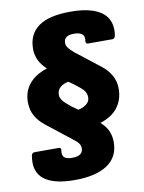

<svg xmlns="http://www.w3.org/2000/svg" viewBox="-90 -757 701 937"><g transform="rotate(-10 260.5 -288.5)"><path d="M204 118Q111 118 63 88Q15 58 15 -3Q15 -11 16 -19Q17 -27 18 -36Q21 -50 34 -50H153Q167 -50 164 -35Q163 -31 163 -29Q163 -27 163 -24Q163 -7 174.5 1Q186 9 210 9Q237 9 250.5 -0.5Q264 -10 264 -29Q264 -42 256.5 -53Q249 -64 226 -81L109 -173Q77 -198 60.5 -227.5Q44 -257 44 -296Q44 -348 74.5 -385.5Q105 -423 164 -442Q137 -467 125.5 -493Q114 -519 114 -547Q114 -620 166 -657.5Q218 -695 325 -695Q389 -695 432.5 -681Q476 -667 498.5 -639Q521 -611 521 -568Q521 -561 520.5 -555Q520 -549 518 -541Q516 -527 502 -527H383Q371 -527 372 -542Q373 -545 373 -547.5Q373 -550 373 -553Q373 -570 360 -578Q347 -586 324 -586Q298 -586 285.5 -577Q273 -568 273 -549Q273 -537 280.5 -526Q288 -515 310 -496L428 -404Q459 -380 475.5 -350Q492 -320 492 -285Q492 -230 462.5 -191.5Q433 -153 375 -135Q402 -111 412.5 -86Q423 -61 423 -32Q423 42 366 80Q309 118 204 118ZM281 -217Q305 -222 322 -235.5Q339 -249 338 -271Q337 -289 326.5 -302.5Q316 -316 284 -340L256 -360Q229 -355 214 -341Q199 -327 199 -305Q199 -291 209 -277Q219 -263 252 -237Z"/></g></svg>

Font: Sofia Sans Black
Style: Italic
Weight: 900
Italic angle: -9°
Version: Version 4.100-B